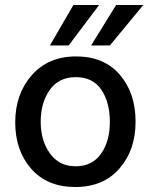

<svg xmlns="http://www.w3.org/2000/svg" viewBox="-20 -740 604 769"><path d="M255 -558H180L274 -720H377ZM420 -558H345L445 -720H554ZM283.5 -431Q215 -431 179 -379.5Q143 -328 143 -252.5Q143 -177 180 -125.5Q217 -74 283 -74Q349 -74 384.5 -124Q420 -174 420 -252Q420 -330 386 -380.5Q352 -431 283.5 -431ZM460 -440.5Q523 -367 523 -253Q523 -139 458.5 -65Q394 9 281.5 9Q169 9 105 -64Q41 -137 41 -250Q41 -363 107 -438.5Q173 -514 285 -514Q397 -514 460 -440.5Z"/></svg>

Font: Hind Mysuru Medium
Style: Regular
Weight: 500
Designer: Manushi Parikh, Hitesh Malaviya
Foundry: Indian Type Foundry
Version: Version 0.703;PS 1.0;hotconv 1.0.86;makeotf.lib2.5.63406